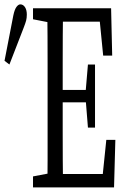

<svg xmlns="http://www.w3.org/2000/svg" viewBox="-33 -773 548 862"><path d="M-12.7 -500 26.9 -704.1Q32.7 -731.4 41.3 -742.4Q49.8 -753.4 58.1 -753.4Q70.8 -753.4 79.1 -741Q87.4 -728.5 87.4 -707.5Q87.4 -691.9 84.2 -680.2Q81.1 -668.5 72.3 -646L9.3 -483.4ZM115.2 68.4V19L207.5 1.5H214.4V68.4ZM179.2 68.4Q180.7 7.3 180.7 -54Q180.7 -115.2 180.7 -178Q180.7 -240.7 180.7 -303.2V-362.3Q180.7 -424.8 180.7 -487.1Q180.7 -549.3 180.4 -611.8Q180.2 -674.3 179.2 -735.8H250Q249 -675.8 248.8 -613.3Q248.5 -550.8 248.5 -488.3Q248.5 -425.8 248.5 -362.3V-317.4Q248.5 -249 248.5 -183.6Q248.5 -118.2 248.8 -56.2Q249 5.9 250 68.4ZM214.4 68.4V8.3H450.2L424.8 43.9L444.3 -145H484.9L479 68.4ZM214.4 -313.5V-369.1H373.5V-313.5ZM361.8 -200.2 351.1 -333.5V-357.4L361.8 -483.4H393.6V-200.2ZM115.2 -686.5V-735.8H214.4V-668.5H207.5ZM430.2 -523.4 411.6 -711.4 436 -675.8H214.4V-735.8H465.8L470.7 -523.4Z"/></svg>

Font: Scarab Serif
Style: Condensed
Weight: 400
Designer: John Roberts
Foundry: Scarab
Version: 1.0